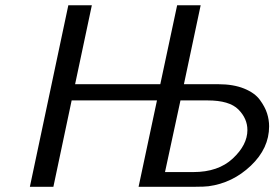

<svg xmlns="http://www.w3.org/2000/svg" viewBox="-20 -714 1061 734"><path d="M94.2 0 241.2 -693.8H331.1L267.1 -392.1H592.8L657.2 -693.8H747.1L683.1 -392.1H814Q872.1 -392.1 913.1 -375.5Q954.1 -358.9 973.6 -332Q993.2 -305.2 1001 -280.5Q1008.8 -255.9 1008.8 -231Q1008.8 -147 939 -80.6Q869.1 -14.2 776.9 -2Q760.7 0 728 0H509.8L580.1 -330.1H253.9L184.1 0ZM610.8 -56.2H719.2Q814.5 -56.2 870.1 -108.2Q925.8 -160.2 925.8 -216.8Q925.8 -260.7 891.4 -295.4Q856.9 -330.1 773.9 -330.1H669.9Z"/></svg>

Font: CMU Sans Serif
Style: Oblique
Weight: 500
Italic angle: -12°
Version: Version 0.7.0